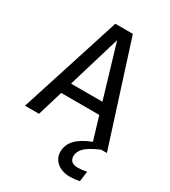

<svg xmlns="http://www.w3.org/2000/svg" viewBox="-219 -798 1011 1139"><g transform="rotate(30 286.5 -228.5)"><path d="M404 114Q404 162 460 162Q487 162 521 155L512 225Q477 232 449 232Q392 232 358 203.5Q324 175 324 131Q324 83 358 47Q392 11 462 -16L415 -173H154L102 0H6L227 -689H347L567 0H527Q456 31 430 57.5Q404 84 404 114ZM392 -250 285 -610 177 -250Z"/></g></svg>

Font: Wolseley Sans
Style: Regular
Weight: 400
Designer: Carrois Corporate & Edenspiekermann AG
Foundry: Carrois Corporate GbR & Edenspiekermann AG
Version: Version 4.202